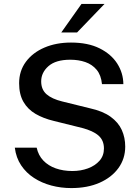

<svg xmlns="http://www.w3.org/2000/svg" viewBox="-20 -949 716 979"><path d="M343.5 10Q290.5 10 241.8 -3Q193 -16 153.2 -41.8Q113.5 -67.5 87.8 -106Q62 -144.5 55.5 -196H167Q175.5 -157 200.8 -130.5Q226 -104 264.2 -90.5Q302.5 -77 349 -77Q392 -77 428.5 -90.5Q465 -104 487.5 -129.5Q510 -155 510 -192Q510 -233.5 482.2 -257.8Q454.5 -282 399 -296.5L254 -332.5Q201.5 -345 161.5 -368.2Q121.5 -391.5 99.5 -429.8Q77.5 -468 77.5 -524.5Q77.5 -587.5 112.2 -634.2Q147 -681 206.8 -706.5Q266.5 -732 342 -732Q428.5 -732 487.8 -702.5Q547 -673 577.8 -624.8Q608.5 -576.5 609 -520H500Q495.5 -566 472.8 -593.2Q450 -620.5 415.2 -632.5Q380.5 -644.5 338.5 -644.5Q264.5 -644.5 227.2 -611.8Q190 -579 190 -534Q190 -492.5 217.2 -468.5Q244.5 -444.5 298 -431.5L438 -397Q504 -382.5 543.8 -353.8Q583.5 -325 601 -286.2Q618.5 -247.5 618.5 -201.5Q618.5 -140 584 -92.2Q549.5 -44.5 487.8 -17.2Q426 10 343.5 10ZM292.5 -783.5 395.5 -929H513L373 -783.5Z"/></svg>

Font: Public Sans Thin Medium
Style: Regular
Weight: 500
Version: Version 2.001